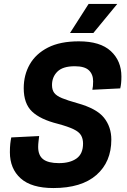

<svg xmlns="http://www.w3.org/2000/svg" viewBox="-20 -935 640 971"><path d="M250 16Q139 16 84.5 -33Q30 -82 30 -165Q30 -190 32 -208Q34 -226 37 -240L178 -247Q177 -238 175 -221.5Q173 -205 173 -192Q173 -149 198.5 -129.5Q224 -110 278 -110Q334 -110 367 -133.5Q400 -157 400 -209Q400 -233 390 -250.5Q380 -268 352 -281.5Q324 -295 272 -309Q184 -331 142 -371Q100 -411 100 -489Q100 -556 130.5 -609.5Q161 -663 222.5 -694.5Q284 -726 379 -726Q487 -726 540.5 -676.5Q594 -627 594 -548Q594 -511 588 -488L447 -481Q451 -497 451 -524Q451 -559 429.5 -579.5Q408 -600 358 -600Q298 -600 270.5 -573Q243 -546 243 -505Q243 -480 254.5 -465Q266 -450 294 -438.5Q322 -427 372 -413Q469 -386 506 -339.5Q543 -293 543 -229Q543 -116 467.5 -50Q392 16 250 16ZM334 -768 428 -915H573L452 -768Z"/></svg>

Font: Geist Mono
Style: Bold Italic
Weight: 700
Italic angle: -12°
Monospace: yes
Designer: Basement.studio, Andrés Briganti, Mateo Zaragoza
Foundry: Basement.studio, Vercel, Andrés Briganti, Guido Ferreyra, Mateo Zaragoza
Version: Version 1.500; ttfautohint (v1.8.4.7-5d5b)